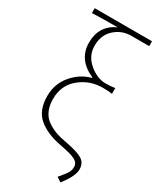

<svg xmlns="http://www.w3.org/2000/svg" viewBox="-246 -865 934 1136"><g transform="rotate(30 220.5 -297.0)"><path d="M381.8 200.2 350.6 179.7Q385.7 138.7 396 121.1Q406.2 103.5 406.2 81.1Q406.2 53.7 378.9 38.6Q351.6 23.4 271.5 8.8Q172.9 -9.8 115.7 -58.1Q58.6 -106.4 58.6 -205.1Q58.6 -287.1 109.9 -348.1Q161.1 -409.2 234.4 -428.7V-432.6Q114.3 -485.4 114.3 -601.6Q114.3 -716.8 215.8 -763.7Q112.3 -763.7 42 -760.7V-793.9H433.6V-760.7H311.5Q247.1 -760.7 199.7 -717.8Q152.3 -674.8 152.3 -601.6Q152.3 -533.2 207 -486.8Q261.7 -440.4 320.3 -440.4Q356.4 -440.4 383.8 -445.3V-406.2Q359.4 -410.2 318.4 -410.2Q231.4 -410.2 164.1 -355Q96.7 -299.8 96.7 -206.1Q96.7 -160.2 112.3 -126Q127.9 -91.8 157.7 -71.8Q187.5 -51.8 218.8 -40.5Q250 -29.3 291 -22.5Q372.1 -7.8 406.7 12.7Q441.4 33.2 441.4 78.1Q441.4 124 381.8 200.2Z"/></g></svg>

Font: Gen Shin Gothic ExtraLight
Style: Regular
Weight: 100
Designer: [Source Han Sans]
Ryoko NISHIZUKA  (kana & ideographs); Paul D. Hunt (Latin, Greek & Cyrillic); Wenlong ZHANG  (bopomofo
Version: Version 1.002.20150607